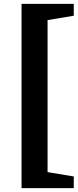

<svg xmlns="http://www.w3.org/2000/svg" viewBox="-20 -774 400 989"><path d="M91 195V-754H360V-693L150 -658L225 -750V191L150 100L360 135V195Z"/></svg>

Font: Piazzolla Thin Black
Style: Regular
Weight: 900
Version: Version 2.005